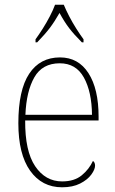

<svg xmlns="http://www.w3.org/2000/svg" viewBox="-20 -786 489 816"><path d="M244 10Q158 10 108 -60.5Q58 -131 58 -262Q58 -403 104 -472.5Q150 -542 235 -542Q313 -542 356 -475Q399 -408 399 -290V-274H87Q86 -144 129.5 -79.5Q173 -15 244 -15Q296 -15 327.5 -41Q359 -67 375 -102Q384 -96 384 -82Q384 -66 368 -44Q352 -22 320.5 -6Q289 10 244 10ZM371 -298Q370 -396 336.5 -456.5Q303 -517 234 -517Q160 -517 126 -457.5Q92 -398 88 -298ZM131 -619Q145 -638 161.5 -664Q178 -690 192 -717Q206 -744 214 -766H251Q260 -744 274 -717Q288 -690 304.5 -664Q321 -638 335 -619V-606H328Q294 -640 273.5 -667Q253 -694 233 -731Q212 -694 191.5 -667Q171 -640 138 -606H131Z"/></svg>

Font: Noto Serif Tamil SemiCondensed Thin
Style: Italic
Weight: 100
Width: 4
Italic angle: -12°
Designer: Indian Type Foundry, Tom Grace, and the Monotype Design Team
Foundry: Monotype Imaging Inc.
Version: Version 2.003; ttfautohint (v1.8.4.7-5d5b)